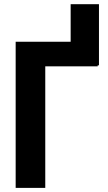

<svg xmlns="http://www.w3.org/2000/svg" viewBox="-20 -914 527 934"><path d="M461.4 -596.2H455.1V-591.3H200.2V0H56.2V-710.9H323.7V-893.6H461.4Z"/></svg>

Font: RobotoCondensed-Bold
Style: Bold
Weight: 700
Designer: Google
Version: Version 2.001240; 2014